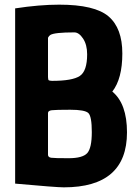

<svg xmlns="http://www.w3.org/2000/svg" viewBox="-20 -788 600 824"><path d="M234 -768Q387 -768 446 -717.5Q505 -667 505 -558.5Q505 -450 462 -395Q525 -343 525 -220Q525 16 254 16Q222 16 45 0V-752Q149 -768 234 -768ZM186 -303V-124Q186 -113 199.5 -111Q213 -109 274 -109Q335 -109 354.5 -131Q374 -153 374 -221Q374 -289 359 -303Q344 -317 281.5 -317Q219 -317 202.5 -315Q186 -313 186 -303ZM204 -441Q291 -441 322.5 -462Q354 -483 354 -555Q354 -596 336.5 -622.5Q319 -649 299 -649Q214 -649 196 -638Q190 -634 186 -626V-457Q186 -445 190 -443Q197 -441 204 -441Z"/></svg>

Font: Chau Philomene One
Style: Regular
Weight: 400
Designer: Vicente Lamonaca
Foundry: TipoType
Version: Version 1.002